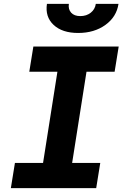

<svg xmlns="http://www.w3.org/2000/svg" viewBox="-20 -970 640 990"><path d="M36 0 57 -130H202L276 -600H131L152 -730H592L571 -600H426L352 -130H497L476 0ZM383 -800Q301 -800 256.5 -841.5Q212 -883 222 -950H335Q331 -922 347 -904.5Q363 -887 394 -887Q426 -887 448 -904.5Q470 -922 474 -950H591Q581 -883 523.5 -841.5Q466 -800 383 -800Z"/></svg>

Font: JetBrains Mono NL ExtraBold
Style: Italic
Weight: 800
Italic angle: -9°
Monospace: yes
Designer: Philipp Nurullin, Konstantin Bulenkov
Foundry: JetBrains
Version: Version 2.305; ttfautohint (v1.8.4.7-5d5b)